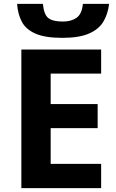

<svg xmlns="http://www.w3.org/2000/svg" viewBox="-20 -969 600 989"><path d="M501 0H90V-714H501V-590H241V-433H483V-309H241V-125H501ZM542 -949Q536 -897 512.5 -857.5Q489 -818 438 -796Q387 -774 301 -774Q213 -774 163.5 -795.5Q114 -817 93 -856Q72 -895 68 -949H201Q206 -894 229 -876Q252 -858 304 -858Q347 -858 374.5 -877.5Q402 -897 407 -949Z"/></svg>

Font: Noto IKEA Arabic
Style: Bold
Weight: 700
Designer: Monotype Design Team
Foundry: Monotype Imaging Inc.
Version: Version 1.200